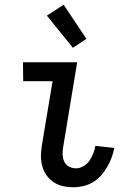

<svg xmlns="http://www.w3.org/2000/svg" viewBox="-20 -783 540 811"><path d="M290 8Q267 8 245 3Q223 -2 205 -14.5Q187 -27 175 -45Q163 -63 157.5 -85Q152 -107 153 -130Q154 -153 158 -176L202 -440H78L77 -520H306L247 -163Q244 -147 244.5 -131Q245 -115 251 -101Q257 -87 271 -79.5Q285 -72 301 -72Q317 -72 332.5 -81Q348 -90 358 -104.5Q368 -119 374 -135Q380 -151 383 -167L463 -158Q459 -138 451.5 -117.5Q444 -97 433 -78Q422 -59 407 -42Q392 -25 372.5 -13.5Q353 -2 332 3Q311 8 290 8ZM288 -581 178 -717 249 -763 345 -619Z"/></svg>

Font: Iosevka Term Curly Medium
Style: Italic
Weight: 500
Italic angle: -9°
Designer: Belleve Invis
Foundry: Belleve Invis
Version: Version 32.3.0